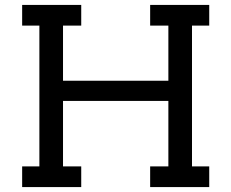

<svg xmlns="http://www.w3.org/2000/svg" viewBox="-20 -760 940 780"><path d="M830 -656H760V-84H830V0H590V-84H664V-350H236V-84H310V0H70V-84H140V-656H70V-740H310V-656H236V-432H664V-656H590V-740H830Z"/></svg>

Font: Arvo
Style: Regular
Weight: 400
Designer: Anton Koovit (Cyrillic Expansion: Cyreal)
Foundry: Anton Koovit, Yassin Baggar
Version: Version 3.000